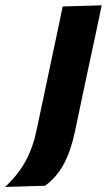

<svg xmlns="http://www.w3.org/2000/svg" viewBox="-124 -524 422 740"><path d="M-104.5 196.5Q-53.5 149 -24.8 95.8Q4 42.5 18 -27.5L58 -216L68.5 -266Q84 -340.5 95.5 -393Q106.5 -445.5 117.5 -499L268 -503.5Q256.5 -448.5 245.2 -395.2Q234 -342 217.5 -266Q201.5 -191 189 -131.8Q176.5 -72.5 164 -13Q148.5 59.5 120.8 110.2Q93 161 49.5 192Z"/></svg>

Font: Heraclito
Style: Bold Italic
Weight: 700
Italic angle: -12°
Designer: Kostas Bartsokas (font) & Cristiano Sobral (main changes)
Foundry: Kostas Bartsokas (font) & Cristiano Sobral (main changes)
Version: Version 1.00;July 8, 2020;FontCreator 13.0.0.2655 64-bit